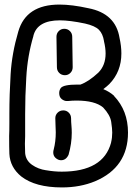

<svg xmlns="http://www.w3.org/2000/svg" viewBox="-20 -820 600 840"><path d="M264 -491Q249 -491 239 -501Q229 -511 229 -526Q229 -558 228 -591.5Q227 -625 227 -659Q227 -674 237 -684Q247 -694 261 -694Q276 -694 286 -684Q296 -674 296 -659Q296 -627 297 -593.5Q298 -560 298 -526Q298 -511 288 -501Q278 -491 264 -491ZM247 -119Q242 -119 236 -121Q213 -131 213 -153Q213 -160 215 -166Q224 -201 224 -241Q224 -254 223 -269.5Q222 -285 222 -303Q222 -317 232 -327Q242 -337 257 -337Q271 -337 281 -327Q291 -317 291 -302Q291 -287 292.5 -271Q294 -255 294 -239Q294 -192 280 -143Q269 -119 247 -119ZM251 0Q135 0 73 -48Q24 -88 21 -147Q20 -174 20 -225Q21 -243 21 -284V-322Q21 -405 26.5 -496Q32 -587 60 -682Q94 -800 240 -800Q295 -800 367 -784Q486 -761 503 -654Q511 -618 511 -586Q511 -507 459 -453L458 -452Q449 -443 432 -430Q459 -419 479 -401V-400Q540 -336 540 -240Q540 -88 396 -27Q331 0 251 0ZM250 -69Q432 -69 466 -196V-197Q471 -217 471 -240Q471 -257 466.5 -287Q462 -317 431 -350Q395 -380 315 -380Q296 -380 277 -378H272Q261 -378 250 -386.5Q239 -395 239 -413Q239 -425 246 -435Q258 -450 319 -450H332Q368 -463 410 -502Q442 -534 442 -586Q442 -610 435 -639V-640Q430 -672 413 -689.5Q396 -707 352 -717Q285 -731 242 -731Q143 -731 126 -663V-662Q100 -574 95 -481Q90 -400 90 -321V-224Q89 -208 89 -191L90 -150Q93 -118 120 -99Q147 -80 182 -75H183Q217 -69 250 -69Z"/></svg>

Font: Bubblez Graffiti
Style: Regular
Weight: 400
Designer: GGBotNet
Foundry: GGBotNet
Version: 1.00